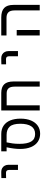

<svg xmlns="http://www.w3.org/2000/svg" viewBox="1172 -1821 656 3040"><g transform="rotate(-90 1500.0 -301.0)"><path d="M300 -609Q279.5 -609 245.2 -608.5Q211 -608 201 -607V-532.5Q224.5 -534 286 -534Q306.5 -534 317.8 -521.8Q329 -509.5 329 -486.5V-344.5H411V-494Q411 -527 397.2 -553.2Q383.5 -579.5 358.2 -594.2Q333 -609 300 -609Z M661.5 -311Q661.5 -402 688 -524.5H623.5V-609H898Q976.5 -609 1031.2 -571.5Q1086 -534 1113.8 -465.5Q1141.5 -397 1141.5 -304Q1141.5 -208 1112 -138Q1082.5 -68 1028.8 -30.8Q975 6.5 902.5 6.5Q831.5 6.5 777 -29.5Q722.5 -65.5 692 -137Q661.5 -208.5 661.5 -311ZM1060.5 -306Q1060.5 -425.5 1015.2 -475Q970 -524.5 884 -524.5H766Q756 -476.5 749.2 -429.8Q742.5 -383 742.5 -320Q742.5 -197 779.5 -135Q816.5 -73 898 -73Q980.5 -73 1020.5 -134.2Q1060.5 -195.5 1060.5 -306Z M1730 -414.5V0H1648.5V-396Q1648.5 -464.5 1621.5 -494Q1594.5 -523.5 1542.5 -523.5H1352V0H1270.5V-609H1548Q1641 -609 1685.5 -562.2Q1730 -515.5 1730 -414.5Z M2100 -609Q2079.5 -609 2045.2 -608.5Q2011 -608 2001 -607V-532.5Q2024.5 -534 2086 -534Q2106.5 -534 2117.8 -521.8Q2129 -509.5 2129 -486.5V-344.5H2211V-494Q2211 -527 2197.2 -553.2Q2183.5 -579.5 2158.2 -594.2Q2133 -609 2100 -609Z M2738 -526H2458V-609H2744Q2845.5 -609 2894 -562.5Q2942.5 -516 2942.5 -415.5V0H2855V-397.5Q2855 -466.5 2825.2 -496.2Q2795.5 -526 2738 -526ZM2458 -364.5H2545V0H2458Z"/></g></svg>

Font: JuliaMono
Style: Regular
Weight: 400
Monospace: yes
Designer: cormullion
Foundry: corm
Version: Version 0.055; ttfautohint (v1.8.4)